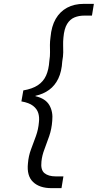

<svg xmlns="http://www.w3.org/2000/svg" viewBox="-20 -831 507 996"><path d="M247 145Q185 145 151.5 113Q118 81 125 16Q128 -22 141 -56.5Q154 -91 166.5 -125.5Q179 -160 182 -198Q185 -223 178.5 -244.5Q172 -266 151.5 -282Q131 -298 91 -305L101 -362Q148 -370 176.5 -389Q205 -408 219 -439Q233 -470 236 -515Q240 -541 239.5 -560.5Q239 -580 239 -598Q239 -616 242 -638Q247 -695 269 -733Q291 -771 328 -791Q365 -811 415 -811H467L457 -750H416Q389 -750 366 -740.5Q343 -731 328 -706.5Q313 -682 309 -636Q307 -615 307.5 -597Q308 -579 308 -559.5Q308 -540 303 -513Q300 -460 282.5 -423.5Q265 -387 235 -365Q205 -343 164 -334V-332Q216 -320 236 -285.5Q256 -251 251 -204Q248 -162 235.5 -125.5Q223 -89 210.5 -56.5Q198 -24 195 7Q190 50 210.5 67Q231 84 269 84H309L299 145Z"/></svg>

Font: DM Sans 12pt Light
Style: Italic
Weight: 300
Italic angle: -10°
Version: Version 4.004;gftools[0.9.30]